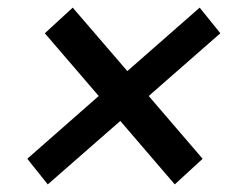

<svg xmlns="http://www.w3.org/2000/svg" viewBox="-20 -506 603 508"><path d="M172.4 -485.8 316.9 -317.9 508.3 -485.8 563 -418 373.5 -252 516.1 -85.9 442.4 -18.1 298.3 -186 106.4 -18.1 52.2 -85.9 241.2 -252 98.6 -418Z"/></svg>

Font: Fivo Sans Med
Style: Regular
Weight: 450
Designer: Alexander Slobzheninov
Foundry: Alexander Slobzheninov
Version: 1.0